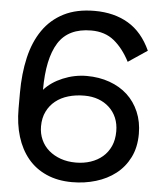

<svg xmlns="http://www.w3.org/2000/svg" viewBox="-59 -935 824 993"><g transform="rotate(5 353.0 -438.0)"><path d="M352.5 8.8Q277.5 8.8 219.4 -16.9Q161.2 -42.5 122.5 -89.4Q83.8 -136.2 63.8 -201.2Q43.8 -266.2 43.8 -346.2V-427.5Q43.8 -527.5 63.1 -611.2Q82.5 -695 124.4 -755.6Q166.2 -816.2 232.5 -850Q298.8 -883.8 392.5 -883.8Q493.8 -883.8 567.5 -840Q641.2 -796.2 683.8 -702.5L585 -636.2Q550 -703.8 502.5 -742.5Q455 -781.2 383.8 -781.2Q265 -781.2 213.1 -698.8Q161.2 -616.2 161.2 -453.8Q197.5 -495 257.5 -520Q317.5 -545 381.2 -545Q445 -545 499.4 -525.6Q553.8 -506.2 592.5 -470.6Q631.2 -435 653.1 -383.8Q675 -332.5 675 -270Q675 -200 648.8 -147.5Q622.5 -95 578.1 -60.6Q533.8 -26.2 475.6 -8.8Q417.5 8.8 352.5 8.8ZM167.5 -265Q167.5 -227.5 181.9 -195.6Q196.2 -163.8 222.5 -141.2Q248.8 -118.8 284.4 -106.2Q320 -93.8 362.5 -93.8Q403.8 -93.8 439.4 -105.6Q475 -117.5 501.2 -140Q527.5 -162.5 542.5 -195.6Q557.5 -228.8 557.5 -272.5Q557.5 -311.2 544.4 -342.5Q531.2 -373.8 506.9 -396.2Q482.5 -418.8 450 -430.6Q417.5 -442.5 377.5 -442.5Q332.5 -442.5 294.4 -431.2Q256.2 -420 228.1 -397.5Q200 -375 183.8 -341.9Q167.5 -308.8 167.5 -265Z"/></g></svg>

Font: Abordage
Style: Regular
Weight: 400
Designer: Ange Degheest & Eugénie Bidaut
Foundry: Velvetyne Type Foundry
Version: Version 1.000;FEAKit 1.0